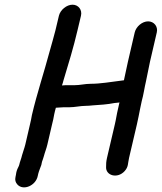

<svg xmlns="http://www.w3.org/2000/svg" viewBox="-20 -734 689 818"><path d="M554 -596 525 -471C519 -444 514 -418 508 -392L493 -390C452 -385 408 -377 366 -377C342 -377 321 -371 297 -371H272C262 -371 252 -371 244 -370C247 -379 249 -385 250 -390C271 -459 294 -535 310 -604L325 -667C331 -692 314 -714 289 -714C264 -714 237 -692 231 -667L216 -604C209 -575 200 -547 192 -517C168 -427 137 -334 116 -244C114 -231 111 -218 108 -205L88 -119C84 -102 78 -88 74 -73C71 -59 65 -46 62 -32C62 -30 60 -27 58 -22C52 -11 49 0 48 10L46 20C43 33 46 43 54 52C79 80 133 57 141 15L143 6C146 -6 153 -22 156 -31L159 -45C162 -52 164 -60 167 -69C171 -85 178 -101 182 -119L202 -205C205 -218 209 -232 211 -247C213 -256 215 -265 218 -275C229 -275 237 -277 251 -277H275C299 -277 322 -283 344 -283C354 -283 365 -284 374 -285C404 -287 438 -289 467 -295L486 -297L489 -298L483 -271C477 -247 475 -228 469 -203L436 -62C432 -45 432 -35 432 -24C429 14 480 29 511 -5C528 -24 524 -37 530 -62L563 -203C569 -227 572 -248 577 -271L584 -304C591 -328 596 -363 602 -388C608 -416 613 -443 619 -471L648 -596C654 -621 636 -643 611 -643C586 -643 560 -621 554 -596Z"/></svg>

Font: Electronic
Style: ExBlkIt
Weight: 900
Version: Version 1.011